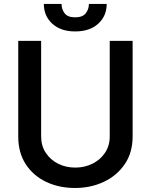

<svg xmlns="http://www.w3.org/2000/svg" viewBox="-20 -932 756 962"><path d="M529.8 -727.3H644.5V-248.2Q644.5 -166.9 604.9 -109.2Q565.3 -51.5 499.8 -20.8Q434.3 9.9 356.2 9.9Q275.6 9.9 211.1 -20.8Q146.7 -51.5 109 -109.2Q71.4 -166.9 71.4 -248.2V-727.3H186.1V-248.2Q186.1 -201.7 209.2 -166.5Q232.2 -131.4 271 -111.9Q309.7 -92.3 357.2 -92.3Q404.1 -92.3 443.4 -111.9Q482.6 -131.4 506.2 -166.5Q529.8 -201.7 529.8 -248.2ZM425.4 -912.3H514.6Q514.6 -851.9 472.1 -813.2Q429.7 -774.5 356.5 -774.5Q284.4 -774.5 242 -813.2Q199.6 -851.9 199.6 -912.3H288.4Q288.4 -885.7 303.8 -865.4Q319.2 -845.2 356.5 -845.2Q393.8 -845.2 409.6 -865.4Q425.4 -885.7 425.4 -912.3Z"/></svg>

Font: Interface Medium
Style: Regular
Weight: 500
Designer: Rasmus Andersson
Foundry: rsms
Version: Version 1.8